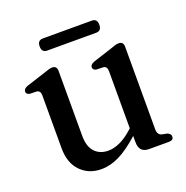

<svg xmlns="http://www.w3.org/2000/svg" viewBox="-111 -691 780 804"><g transform="rotate(-20 279.0 -289.0)"><path d="M80 -128.5V-364.5Q80 -384.5 64.5 -387.5L32 -388.5Q17.5 -392 17.5 -403.5Q17.5 -416 36 -423L121.5 -450.5Q147 -460 157.5 -460Q179 -460 179 -437V-147.5Q179 -100 201.5 -76Q224 -52 261.5 -52Q286 -52 313.5 -64.5Q341 -77 371 -104L377 -109.5V-364.5Q377 -384.5 361.5 -387.5L329 -388.5Q314.5 -392 314.5 -403.5Q314.5 -416 333 -423L418 -450.5Q431 -455.5 439.2 -457.8Q447.5 -460 454.5 -460Q475.5 -460 475.5 -437V-69Q475.5 -44.5 494.5 -39.5L517 -35Q532.5 -29 532.5 -16.5Q532.5 0 511.5 0H423Q379.5 0 379.5 -46.5V-74.5Q329 -29 288 -9Q247 11 209 11Q152 11 116 -26Q80 -63 80 -128.5ZM139.5 -560.5Q139.5 -587.5 163.5 -587.5H381.5Q405.5 -587.5 405.5 -560.5Q405.5 -533.5 381.5 -533.5H163.5Q139.5 -533.5 139.5 -560.5Z"/></g></svg>

Font: Fraunces 72pt Soft
Style: Regular
Weight: 400
Version: Version 1.000;[b76b70a41]